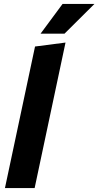

<svg xmlns="http://www.w3.org/2000/svg" viewBox="-20 -950 497 970"><path d="M5 0 157 -715 311 -735 155 0ZM185 -780 296 -930H457L306 -780Z"/></svg>

Font: Radio Canada
Style: Italic
Weight: 400
Italic angle: -12°
Designer: Charles Daoud, Etienne Aubert Bonn, Alexandre Saumier Demers, Jacques Le Bailly
Foundry: Radio-Canada
Version: Version 2.104;gftools[0.9.28.dev5+ged2979d]